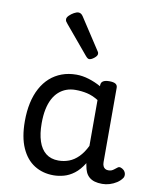

<svg xmlns="http://www.w3.org/2000/svg" viewBox="-93 -910 810 998"><g transform="rotate(10 312.0 -411.0)"><path d="M258 17Q201 17 157 -10.5Q113 -38 88 -94Q63 -150 63 -235Q63 -287 72.5 -331Q82 -375 101 -410Q120 -445 147 -469Q174 -493 209 -506Q244 -519 286 -519Q318 -519 352 -508.5Q386 -498 416 -481V-486Q416 -501 427 -508Q438 -515 460 -515Q482 -515 492.5 -508.5Q503 -502 503 -488V-96Q503 -83 507 -74.5Q511 -66 518 -62Q525 -58 534 -58Q544 -58 550.5 -60.5Q557 -63 563.5 -68Q570 -73 579 -80Q586 -86 595 -83.5Q604 -81 613 -73Q622 -63 623 -52Q624 -41 619 -33Q608 -17 591 -6Q574 5 554.5 11Q535 17 515 17Q492 17 475 12Q458 7 446 -3.5Q434 -14 427.5 -29Q421 -44 418 -63Q418 -64 417 -67.5Q416 -71 416 -75Q393 -38 366.5 -18Q340 2 312 9.5Q284 17 258 17ZM151 -239Q151 -184 164 -144.5Q177 -105 203.5 -84Q230 -63 270 -63Q299 -63 325.5 -73Q352 -83 375 -106Q398 -129 416 -166V-408Q385 -427 356 -433.5Q327 -440 295 -440Q269 -440 247 -432Q225 -424 207 -408Q189 -392 176.5 -368Q164 -344 157.5 -312Q151 -280 151 -239ZM336 -610Q332 -610 327.5 -613Q323 -616 317 -623L194 -770Q187 -778 184.5 -782.5Q182 -787 182 -794Q182 -803 192.5 -813.5Q203 -824 216.5 -831.5Q230 -839 240 -839Q254 -839 264 -824L371 -660Q376 -653 376.5 -650Q377 -647 377 -644Q377 -634 362 -622Q347 -610 336 -610Z"/></g></svg>

Font: Playwrite VN
Style: Regular
Weight: 400
Designer: Veronika Burian, José Scaglione
Foundry: TypeTogether
Version: Version 1.002